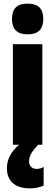

<svg xmlns="http://www.w3.org/2000/svg" viewBox="-20 -796 305 1056"><path d="M132 -776C72 -776 46 -748 46 -691C46 -635 75 -607 132 -607C189 -607 218 -635 218 -691C218 -747 192 -776 132 -776ZM140 93C140 65 149 44 190 0H213V-553H51V0H85C34 43 18 89 18 129C18 198 60 240 145 240C178 240 204 232 220 225V122C210 128 199 133 181 133C155 133 140 115 140 93Z"/></svg>

Font: Noto Sans Hebrew ExtraCondensed Black
Style: Regular
Weight: 900
Width: 2
Designer: Monotype Design Team
Foundry: Monotype Imaging Inc.
Version: Version 2.004